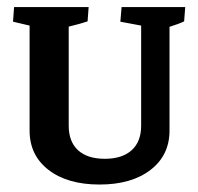

<svg xmlns="http://www.w3.org/2000/svg" viewBox="-20 -503 549 532"><path d="M62 -141.1V-432.1L16.1 -442.9L19 -483.4H225.6L222.7 -443.8Q204.6 -437.5 170.4 -429.2V-154.8Q170.4 -110.4 196.3 -86.7Q222.2 -63 270.5 -63Q318.4 -63 344.7 -86.7Q371.1 -110.4 371.1 -154.8V-432.1L313.5 -442.9L316.9 -483.4H493.2L490.2 -443.8Q475.1 -436.5 449.7 -428.7V-141.1Q449.7 -72.8 397 -32.2Q344.2 8.3 255.9 8.3Q167 8.3 114.5 -32.2Q62 -72.8 62 -141.1Z"/></svg>

Font: Markazi Text SemiBold
Style: Regular
Weight: 600
Designer: Borna Izadpanah (Arabic designer), Fiona Ross (Arabic design director) and Florian Runge (Latin designer)
Foundry: Borna Izadpanah and Florian Runge
Version: Version 1.001; ttfautohint (v1.8.3)